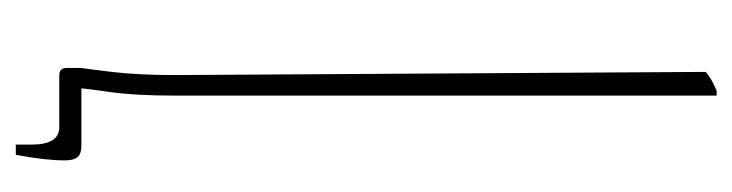

<svg xmlns="http://www.w3.org/2000/svg" viewBox="-362 -325 927 243"><g transform="rotate(-90 101.5 -203.5)"><path d="M102 -445Q102 -496 106.5 -527.5Q111 -559 111 -563V-564H39Q28 -564 24 -569Q20 -574 20 -585Q20 -609 27 -647H40V-627Q40 -592 62 -592H127Q137 -592 137 -583V-564Q136 -559 132 -525.5Q128 -492 128 -445L132 226Q125 233 108 240H102Z"/></g></svg>

Font: Noto Serif Hebrew NarrowThin
Style: Regular
Weight: 250
Width: 4
Designer: Monotype Design Team
Foundry: Monotype Imaging Inc.
Version: Version 1.000